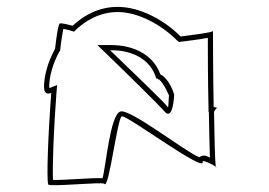

<svg xmlns="http://www.w3.org/2000/svg" viewBox="-20 -864 781 558"><path d="M108 -612C108 -593 116 -589 129 -594C120 -476 115 -347 120 -328C122 -320 277 -336 283 -330C296 -308 321 -522 334 -526C349 -530 578 -359 569 -394C566 -401 600 -386 607 -379C605 -394 603 -463 602 -539C606 -545 608 -550 611 -550C616 -550 609 -551 601 -553C599 -656 599 -767 599 -774C597 -769 535 -762 505 -758C457 -806 387 -844 322 -844C269 -844 225 -821 191 -789C173 -794 159 -797 154 -796C150 -795 145 -766 140 -722C119 -684 108 -643 108 -612ZM123 -612C123 -640 133 -679 153 -715L155 -717V-720C158 -747 162 -770 164 -780C172 -779 186 -775 195 -772C227 -804 270 -829 322 -829C381 -829 448 -793 494 -747L500 -742C523 -745 559 -749 584 -754C584 -716 584 -632 586 -553V-541C586 -536 587 -540 587 -539C588 -486 589 -436 590 -406C582 -409 575 -417 559 -407C514 -426 359 -548 330 -540C300 -531 288 -381 278 -346C251 -348 165 -340 134 -341C132 -378 136 -490 144 -593L146 -617L124 -608C124 -608 123 -610 123 -612ZM263 -733 290 -707C345 -654 447 -554 459 -539C483 -513 486 -586 486 -586V-590C478 -615 464 -639 446 -648C425 -707 365 -733 304 -733ZM300 -718H304C364 -718 418 -692 434 -636C446 -636 459 -614 471 -587C470 -565 469 -550 468 -552C467 -558 359 -661 300 -718ZM607 -379C607 -377 608 -376 608 -376C609 -377 608 -378 607 -379Z"/></svg>

Font: Ampere
Style: OuLn
Weight: 400
Version: Version 1